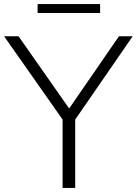

<svg xmlns="http://www.w3.org/2000/svg" viewBox="-32 -917 668 937"><path d="M273.5 0V-333.5L-12 -740H58.5L305.5 -387.5L548.5 -740H615.5L335 -333.5V0ZM151.5 -853.5V-897H456.5V-853.5Z"/></svg>

Font: Encode Sans SemiExpanded SemiExpanded Light
Style: Regular
Weight: 300
Width: 6
Designer: Multiple Designers
Foundry: Impallari Type
Version: Version 3.000; ttfautohint (v1.8.3) -l 8 -r 50 -G 200 -x 14 